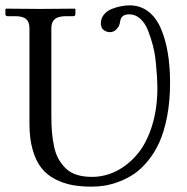

<svg xmlns="http://www.w3.org/2000/svg" viewBox="-20 -678 691 710"><path d="M88.9 -220.2V-574.2Q88.9 -597.2 76.4 -607.7Q64 -618.2 35.2 -618.2H7.8Q0 -618.2 0 -626V-645L2 -646Q88.9 -645 127.9 -645L256.8 -646L258.8 -645V-626Q258.8 -618.2 251 -618.2H225.1Q195.3 -618.2 182.6 -607.2Q169.9 -596.2 169.9 -574.2V-249Q169.9 -215.8 172.1 -189.7Q174.3 -163.6 179.9 -136.7Q185.5 -109.9 196.3 -90.6Q207 -71.3 223.1 -55.4Q239.3 -39.6 263.7 -31.7Q288.1 -23.9 319.8 -23.9Q367.2 -23.9 410.2 -45.4Q453.1 -66.9 487.3 -107.2Q521.5 -147.5 541.7 -211.2Q562 -274.9 562 -353Q562 -370.1 560.8 -391.4Q559.6 -412.6 556.4 -445.8Q553.2 -479 545.7 -508.5Q538.1 -538.1 527.3 -565.4Q516.6 -592.8 498.5 -608.9Q480.5 -625 458 -625Q428.7 -625 424.8 -601.1Q423.8 -594.2 421.4 -586.2Q418.9 -578.1 409.4 -568.6Q399.9 -559.1 386.2 -559.1Q374 -559.1 363.5 -566.9Q353 -574.7 353 -591.8Q353 -610.4 364.5 -624.3Q376 -638.2 393.6 -645Q411.1 -651.9 427.7 -655Q444.3 -658.2 459 -658.2Q499 -658.2 528.6 -635.3Q558.1 -612.3 575.2 -572Q592.3 -531.7 600.6 -481.7Q608.9 -431.6 608.9 -372.1Q608.9 -303.7 597.9 -247.1Q586.9 -190.4 569.1 -151.4Q551.3 -112.3 526.4 -82.3Q501.5 -52.2 475.8 -34.9Q450.2 -17.6 420.9 -6.6Q391.6 4.4 367.7 8.3Q343.8 12.2 319.8 12.2Q278.8 12.2 246.3 6.1Q213.9 0 183.6 -15.6Q153.3 -31.2 133.1 -56.9Q112.8 -82.5 100.8 -124Q88.9 -165.5 88.9 -220.2Z"/></svg>

Font: Linux Biolinum G
Style: Regular
Weight: 400
Designer: Philipp H. Poll
Foundry: Philipp H. Poll
Version: Version 1.1.0 ; ttfautohint (v1.6)